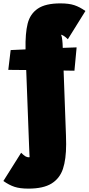

<svg xmlns="http://www.w3.org/2000/svg" viewBox="-30 -731 525 1135"><path d="M341 -448 423 -451 410 -313 346 -314 360 70Q361 88 361 121Q361 211 342 267.5Q323 324 274.5 354Q226 384 138 384Q88 384 56 373.5Q24 363 -10 339L95 172Q110 187 120 193Q130 199 142 199Q145 198 145 196.5Q145 195 144 180Q143 165 142 134L125 -317L19 -318L33 -435L121 -439Q119 -534 133.5 -591.5Q148 -649 193.5 -680Q239 -711 327 -711Q377 -711 409 -700.5Q441 -690 475 -666L371 -499Q347 -523 330 -526Q337 -519 340 -472Z"/></svg>

Font: Ysabeau Black
Style: Regular
Weight: 900
Designer: Christian Thalmann (Catharsis Fonts)
Version: Version 0.003